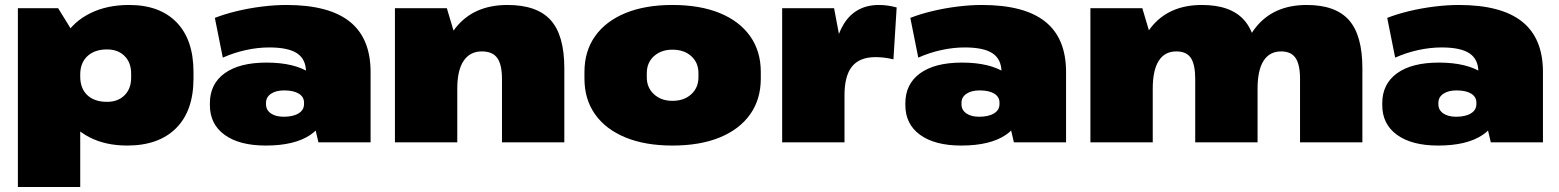

<svg xmlns="http://www.w3.org/2000/svg" viewBox="-20 -573 6278 773"><path d="M492 13Q405 13 340 -20.5Q275 -54 239 -114.5Q203 -175 202 -257V-284Q203 -366 240 -426.5Q277 -487 344 -520Q411 -553 500 -553Q623 -553 691 -483Q759 -413 759 -283V-257Q759 -127 689 -57Q619 13 492 13ZM52 -540H214L303 -396V180H52ZM411 -163Q455 -163 481.5 -189.5Q508 -216 508 -260V-277Q508 -321 481.5 -347.5Q455 -374 411 -374Q361 -374 332 -347Q303 -320 303 -273V-265Q303 -217 331.5 -190Q360 -163 411 -163Z M1212 -214V-283Q1212 -334 1176.5 -358Q1141 -382 1064 -382Q1018 -382 970 -371.5Q922 -361 877 -341L845 -501Q883 -516 932.5 -528Q982 -540 1034.5 -546.5Q1087 -553 1133 -553Q1304 -553 1388 -486Q1472 -419 1472 -283V0H1262ZM1050 13Q944 13 884.5 -30Q825 -73 825 -150V-157Q825 -235 884.5 -278Q944 -321 1053 -321Q1166 -321 1229.5 -278.5Q1293 -236 1293 -159V-151Q1293 -73 1229.5 -30Q1166 13 1050 13ZM1122 -103Q1160 -103 1182 -116.5Q1204 -130 1204 -154V-160Q1204 -183 1183 -196Q1162 -209 1124 -209Q1091 -209 1071 -195.5Q1051 -182 1051 -159V-153Q1051 -130 1070.5 -116.5Q1090 -103 1122 -103Z M2001 -255Q2001 -313 1982 -339.5Q1963 -366 1920 -366Q1872 -366 1846.5 -328Q1821 -290 1821 -216L1741 -117V-192Q1741 -368 1814 -460.5Q1887 -553 2023 -553Q2142 -553 2197 -492Q2252 -431 2252 -298V0H2001ZM1570 -540H1779L1821 -399V0H1570Z M2687 13Q2578 13 2498.5 -19.5Q2419 -52 2376 -112.5Q2333 -173 2333 -257V-283Q2333 -367 2376 -427.5Q2419 -488 2498.5 -520.5Q2578 -553 2687 -553Q2798 -553 2877.5 -520.5Q2957 -488 3000 -427.5Q3043 -367 3043 -283V-257Q3043 -173 3000 -112.5Q2957 -52 2877.5 -19.5Q2798 13 2687 13ZM2687 -167Q2734 -167 2763 -193.5Q2792 -220 2792 -262V-278Q2792 -321 2763 -347Q2734 -373 2687 -373Q2642 -373 2613 -347Q2584 -321 2584 -278V-262Q2584 -220 2613 -193.5Q2642 -167 2687 -167Z M3129 -540H3338L3380 -317V0H3129ZM3330 -252Q3330 -401 3377.5 -477Q3425 -553 3519 -553Q3536 -553 3554 -550.5Q3572 -548 3590 -543L3577 -334Q3541 -343 3505 -343Q3441 -343 3410.5 -305.5Q3380 -268 3380 -190Z M4012 -214V-283Q4012 -334 3976.5 -358Q3941 -382 3864 -382Q3818 -382 3770 -371.5Q3722 -361 3677 -341L3645 -501Q3683 -516 3732.5 -528Q3782 -540 3834.5 -546.5Q3887 -553 3933 -553Q4104 -553 4188 -486Q4272 -419 4272 -283V0H4062ZM3850 13Q3744 13 3684.5 -30Q3625 -73 3625 -150V-157Q3625 -235 3684.5 -278Q3744 -321 3853 -321Q3966 -321 4029.5 -278.5Q4093 -236 4093 -159V-151Q4093 -73 4029.5 -30Q3966 13 3850 13ZM3922 -103Q3960 -103 3982 -116.5Q4004 -130 4004 -154V-160Q4004 -183 3983 -196Q3962 -209 3924 -209Q3891 -209 3871 -195.5Q3851 -182 3851 -159V-153Q3851 -130 3870.5 -116.5Q3890 -103 3922 -103Z M5214 -255Q5214 -313 5196 -339.5Q5178 -366 5138 -366Q5091 -366 5067 -328Q5043 -290 5043 -216L4962 -117V-192Q4962 -368 5034 -460.5Q5106 -553 5241 -553Q5357 -553 5411 -492Q5465 -431 5465 -298V0H5214ZM4370 -540H4579L4621 -399V0H4370ZM4792 -255Q4792 -313 4774.5 -339.5Q4757 -366 4716 -366Q4669 -366 4645 -328Q4621 -290 4621 -216L4541 -117V-192Q4541 -368 4612.5 -460.5Q4684 -553 4819 -553Q4935 -553 4989 -492Q5043 -431 5043 -298V0H4792Z M5932 -214V-283Q5932 -334 5896.5 -358Q5861 -382 5784 -382Q5738 -382 5690 -371.5Q5642 -361 5597 -341L5565 -501Q5603 -516 5652.5 -528Q5702 -540 5754.5 -546.5Q5807 -553 5853 -553Q6024 -553 6108 -486Q6192 -419 6192 -283V0H5982ZM5770 13Q5664 13 5604.5 -30Q5545 -73 5545 -150V-157Q5545 -235 5604.5 -278Q5664 -321 5773 -321Q5886 -321 5949.5 -278.5Q6013 -236 6013 -159V-151Q6013 -73 5949.5 -30Q5886 13 5770 13ZM5842 -103Q5880 -103 5902 -116.5Q5924 -130 5924 -154V-160Q5924 -183 5903 -196Q5882 -209 5844 -209Q5811 -209 5791 -195.5Q5771 -182 5771 -159V-153Q5771 -130 5790.5 -116.5Q5810 -103 5842 -103Z"/></svg>

Font: Pathway Extreme 8pt Thin 12pt Black
Style: Regular
Weight: 900
Version: Version 1.001;gftools[0.9.26]